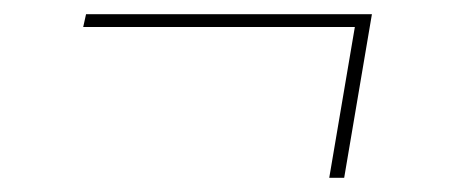

<svg xmlns="http://www.w3.org/2000/svg" viewBox="-20 -369 640 270"><path d="M443 -119 479 -331H97L101 -349H503L464 -119Z"/></svg>

Font: Iosevka SS04 Th Ex Obl
Style: Regular
Weight: 100
Width: 7
Italic angle: -9°
Monospace: yes
Designer: Belleve Invis
Foundry: Belleve Invis
Version: Version 19.0.0; ttfautohint (v1.8.4)